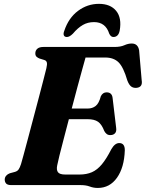

<svg xmlns="http://www.w3.org/2000/svg" viewBox="-20 -938 739 973"><path d="M389.5 0H38Q18 0 11 -8Q4 -16 4 -28Q4 -39 11.2 -47.5Q18.5 -56 30 -60L56 -67Q68 -70.5 74.2 -79.2Q80.5 -88 86.5 -106.5Q90 -118 99.5 -153Q109 -188 122 -236.8Q135 -285.5 149.2 -339.5Q163.5 -393.5 177 -444.5Q190.5 -495.5 200.5 -534.8Q210.5 -574 215 -592Q220 -613 217.2 -622Q214.5 -631 204.5 -634L180 -641.5Q172 -644.5 165.5 -650.2Q159 -656 159 -667.5Q159 -682 169.2 -691Q179.5 -700 199.5 -700H559.5Q591 -700 610.2 -708.8Q629.5 -717.5 647.5 -717.5Q679 -717.5 685 -683L698 -531.5Q704 -497 673.5 -493Q657.5 -491 646 -498.8Q634.5 -506.5 625.5 -529.5Q605.5 -598 580.8 -622.2Q556 -646.5 513.5 -646.5H413.5Q408 -627 397 -587.2Q386 -547.5 372 -495.5Q358 -443.5 343.5 -388H425Q448 -388 464.8 -401Q481.5 -414 491 -450.5Q501 -470 520 -470Q547 -470 550.5 -442.5L568.5 -291.5Q571.5 -272 563 -262.8Q554.5 -253.5 540 -253.5Q528.5 -253 521 -258.8Q513.5 -264.5 508.5 -274Q495.5 -308 476.8 -321Q458 -334 423.5 -334H329Q315 -280.5 302.5 -232.5Q290 -184.5 281.2 -149.5Q272.5 -114.5 270 -100.5Q265 -77 273.8 -65.2Q282.5 -53.5 311 -53.5H383Q418.5 -53.5 445.5 -65.2Q472.5 -77 495.8 -104.8Q519 -132.5 544 -181.5Q562 -213 584 -213Q613 -213 612.5 -176Q609.5 -89 572.8 -37.2Q536 14.5 475.5 14.5Q454 14.5 434.8 7.2Q415.5 0 389.5 0ZM456.5 -826Q424.5 -826 399.2 -811.2Q374 -796.5 349.5 -767.5Q332.5 -750.5 319 -750.5Q307 -750.5 303.5 -759.2Q300 -768 306 -782.5Q327.5 -847 375.2 -882.8Q423 -918.5 481.5 -918.5Q539.5 -918.5 568.8 -882.8Q598 -847 586.5 -782.5Q580 -750.5 554.5 -750.5Q541.5 -750.5 533.5 -767.5Q515 -826 456.5 -826Z"/></svg>

Font: Fraunces 9pt
Style: Bold Italic
Weight: 700
Italic angle: -16°
Version: Version 1.000;[b76b70a41]